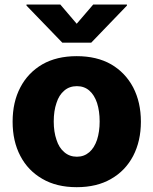

<svg xmlns="http://www.w3.org/2000/svg" viewBox="-20 -794 659 825"><path d="M309.6 10.3Q223.1 10.3 162.1 -25.4Q100.1 -61 67.4 -124Q34.2 -187 34.2 -271Q34.2 -355.5 67.4 -418.5Q100.1 -481.4 162.1 -517.6Q223.6 -552.7 309.6 -552.7Q396 -552.7 457.5 -517.6Q518.6 -481.9 552.2 -418.5Q585.4 -354.5 585.4 -271Q585.4 -188 552.2 -124Q518.6 -60.1 457.5 -25.4Q396.5 10.3 309.6 10.3ZM310.5 -120.6Q341.3 -120.6 363.8 -140.1Q385.3 -158.7 397 -193.4Q408.2 -228.5 408.2 -272Q408.2 -316.4 397 -351.6Q385.3 -386.2 363.8 -404.8Q341.8 -423.8 310.5 -423.8Q278.3 -423.8 256.3 -404.8Q233.4 -385.7 222.7 -351.6Q210.9 -317.4 210.9 -272Q210.9 -227.5 222.7 -193.4Q233.4 -159.2 256.3 -140.1Q278.8 -120.6 310.5 -120.6ZM93.8 -774.4H239.3L309.6 -691.9L380.4 -774.4H525.4V-770L372.1 -610.8H247.6L93.8 -770Z"/></svg>

Font: My Font
Style: Regular
Weight: 500
Designer: Rasmus Andersson
Foundry: rsms
Version: Version 0.001